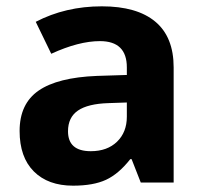

<svg xmlns="http://www.w3.org/2000/svg" viewBox="-20 -577 644 607"><path d="M42 -163Q42 -249 102 -290.5Q162 -332 286 -337L381 -340V-364Q381 -447 296 -447Q229 -447 142 -407L93 -508Q187 -557 302 -557Q413 -557 471 -508.5Q529 -460 529 -364V0H425L396 -74H392Q355 -27 315 -8.5Q275 10 211 10Q132 10 87 -35Q42 -80 42 -163ZM381 -208V-253L323 -251Q258 -249 226.5 -227.5Q195 -206 195 -162Q195 -99 267 -99Q319 -99 350 -129Q381 -159 381 -208Z"/></svg>

Font: OpenSansMMV
Style: Bold
Weight: 700
Foundry: Ascender Corporation
Version: Version 4.001